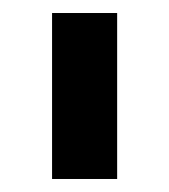

<svg xmlns="http://www.w3.org/2000/svg" viewBox="-20 -720 259 295"><path d="M60 -700H160V-445H60Z"/></svg>

Font: Montserrat arm2 Medium
Style: Regular
Weight: 500
Designer: Julieta Ulanovsky
Foundry: Julieta Ulanovsky
Version: Version 6.000